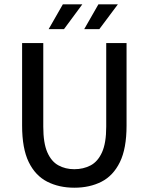

<svg xmlns="http://www.w3.org/2000/svg" viewBox="-20 -854 686 886"><path d="M322.8 12.2Q252.4 12.2 197.8 -15.6Q143.1 -43.5 112.5 -106.2Q82 -168.9 82 -274.4V-655.3H179.7V-269.5Q179.7 -194.3 198.2 -151.6Q216.8 -108.9 249.3 -91.1Q281.7 -73.2 322.8 -73.2Q364.7 -73.2 398.2 -90.8Q431.6 -108.4 450.9 -151.4Q470.2 -194.3 470.2 -269.5V-655.3H564V-274.4Q564 -168.5 533.2 -105.7Q502.4 -43 448.2 -15.4Q394 12.2 322.8 12.2ZM368.7 -719.7 434.1 -834H523.9L438.5 -719.7ZM204.6 -719.7 270 -834H359.9L275.4 -719.7Z"/></svg>

Font: Varta Light SemiBold
Style: Regular
Weight: 600
Version: Version 1.004